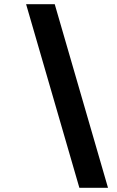

<svg xmlns="http://www.w3.org/2000/svg" viewBox="-20 -786 558 912"><path d="M357 106H493L240 -766H104Z"/></svg>

Font: Bluebird
Style: SfBdNrwObl
Weight: 700
Designer: Jasper
Foundry: Cannot Into Space Fonts
Version: Version 0.98